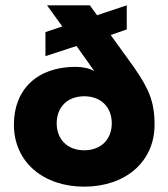

<svg xmlns="http://www.w3.org/2000/svg" viewBox="-20 -688 630 718"><path d="M295 10C448 10 558 -82 558 -222C558 -310 535 -358 482 -435L394 -557L454 -578V-668L343 -631L316 -668H156L213 -589L150 -568V-478L266 -516L333 -422C313 -433 289 -438 262 -438C121 -438 32 -355 32 -222C32 -82 142 10 295 10ZM295 -126C232 -126 192 -167 192 -227C192 -287 232 -328 295 -328C358 -328 398 -287 398 -227C398 -167 358 -126 295 -126Z"/></svg>

Font: Celebes ExtraBold
Style: Regular
Weight: 800
Designer: Anugrah Pasau
Foundry: Lafontype
Version: Version 1.000